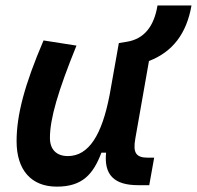

<svg xmlns="http://www.w3.org/2000/svg" viewBox="-20 -676 724 706"><path d="M189 10.3C284.2 10.3 323.2 -36.6 353 -114.7H370.1C361.8 -33.2 399.4 4.9 487.8 4.9H528.8L546.9 -96.2H524.4C480 -96.2 468.3 -113.8 477.5 -166L527.8 -451.7C614.3 -484.9 666 -551.8 684.1 -655.8H559.1C546.4 -578.1 509.3 -532.7 446.8 -522.5L417 -517.6L382.8 -325.2V-325.7C355 -181.2 307.1 -102.1 229.5 -102.1C187.5 -102.1 163.6 -126.5 163.6 -168.9C163.6 -239.7 193.4 -341.3 261.2 -508.3L140.1 -527.3C70.3 -364.3 41 -253.4 41 -156.7C41 -50.8 94.7 10.3 189 10.3Z"/></svg>

Font: Cascadia Code SemiBold
Style: Italic
Weight: 600
Italic angle: -10°
Monospace: yes
Designer: Aaron Bell
Foundry: Saja Typeworks
Version: Version 2404.023